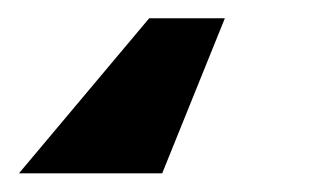

<svg xmlns="http://www.w3.org/2000/svg" viewBox="-61 31 356 208"><path d="M182.6 50.8 114.7 218.8H-40.5L100.6 50.8Z"/></svg>

Font: Inter Tight ExtraBold
Style: Italic
Weight: 800
Italic angle: -9.39999°
Designer: Rasmus Andersson
Foundry: rsms
Version: Version 3.004